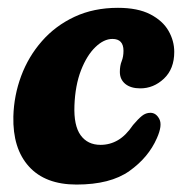

<svg xmlns="http://www.w3.org/2000/svg" viewBox="-20 -474 476 503"><path d="M274.5 -372Q252 -372 229.8 -350.5Q207.5 -329 192.2 -289.8Q177 -250.5 175 -197.5Q173 -145 191.2 -119.8Q209.5 -94.5 243.5 -94.5Q268 -94.5 289 -106.8Q310 -119 328.5 -146.5Q342 -162.5 352 -170.5Q362 -178.5 374 -178.5Q389 -178.5 397.5 -162Q406 -145.5 391 -112Q369 -61.5 319 -26Q269 9.5 180.5 9.5Q98.5 9.5 55.8 -37.8Q13 -85 15 -169Q16.5 -224 35.5 -275Q54.5 -326 89.8 -366.2Q125 -406.5 175.2 -430Q225.5 -453.5 289 -453.5Q341 -453.5 373.8 -436.5Q406.5 -419.5 421.5 -393.2Q436.5 -367 436.5 -338Q436.5 -293.5 409.5 -268Q382.5 -242.5 347.5 -242.5Q322.5 -242.5 308.2 -254.2Q294 -266 294 -285.5Q294 -302 298.8 -313.8Q303.5 -325.5 303.5 -341Q303.5 -372 274.5 -372Z"/></svg>

Font: Fraunces 144pt SuperSoft
Style: Bold Italic
Weight: 700
Italic angle: -16°
Version: Version 1.000;[0bf87f6ff]